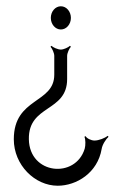

<svg xmlns="http://www.w3.org/2000/svg" viewBox="-20 -581 375 612"><path d="M142 -524C142 -504 156 -487 174 -487C192 -487 206 -504 206 -524C206 -544 192 -561 174 -561C156 -561 142 -544 142 -524ZM24 -137C24 -55 91 11 164 11C224 11 291 -30 304 -106C306 -120 318 -138 326 -145L323 -148C315 -141 295 -133 281 -133C271 -133 256 -140 253 -147L249 -145C253 -138 253 -117 250 -107C221 -11 74 -24 72 -137C70 -248 194 -223 194 -329V-403C194 -412 201 -427 206 -432L203 -435C198 -430 183 -423 174 -423C164 -423 149 -430 144 -435L141 -432C146 -427 153 -412 153 -403V-343C153 -250 24 -271 24 -137Z"/></svg>

Font: Armata Saber
Style: Rg
Weight: 400
Designer: Jasper
Foundry: Cannot Into Space Fonts
Version: Version 0.970